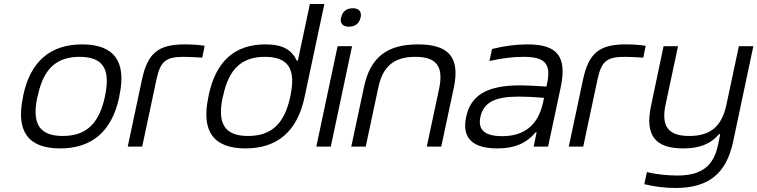

<svg xmlns="http://www.w3.org/2000/svg" viewBox="-20 -730 3771 956"><path d="M96 -256 94 -244C59 -78 119 9 279 9C440 9 537 -78 573 -244L575 -256C610 -422 550 -509 389 -509C229 -509 131 -422 96 -256ZM166 -247 168 -253C196 -385 259 -447 376 -447C494 -447 531 -385 503 -253L502 -247C473 -115 410 -53 293 -53C175 -53 138 -115 166 -247Z M897 -447C919 -447 957 -445 987 -443L999 -502C967 -507 934 -509 900 -509C766 -509 715 -464 687 -334L616 0H688L759 -334C779 -427 806 -447 897 -447Z M1019 -256 1017 -244C982 -78 1042 9 1202 9C1363 9 1460 -78 1496 -244L1595 -710H1523L1463 -428H1458C1433 -480 1391 -509 1302 -509C1147 -509 1055 -424 1019 -256ZM1089 -247 1091 -253C1119 -385 1182 -447 1299 -447C1417 -447 1454 -385 1426 -253L1425 -247C1396 -115 1333 -53 1215 -53C1098 -53 1061 -115 1089 -247Z M1661 -500 1555 0H1627L1733 -500ZM1678 -642C1672 -615 1686 -597 1717 -597C1749 -597 1769 -614 1775 -642L1776 -644C1781 -672 1768 -689 1737 -689C1705 -689 1685 -672 1679 -644Z M1792 -295 1729 0H1801L1863 -291C1885 -400 1942 -447 2048 -447C2153 -447 2189 -400 2167 -291L2105 0H2177L2240 -295C2271 -444 2215 -509 2061 -509C1906 -509 1823 -444 1792 -295Z M2607 -509C2548 -509 2489 -501 2430 -486L2417 -426C2476 -440 2535 -447 2586 -447C2690 -447 2726 -416 2704 -314L2701 -299C2639 -303 2596 -305 2571 -305C2403 -305 2324 -255 2301 -148C2279 -44 2331 9 2457 9C2542 9 2600 -16 2647 -71H2652L2637 0H2709L2772 -296C2804 -449 2755 -509 2607 -509ZM2372 -148C2388 -220 2444 -249 2563 -249C2594 -249 2643 -247 2689 -243L2684 -220C2660 -108 2591 -52 2481 -52C2390 -52 2359 -86 2372 -148Z M3093 -447C3115 -447 3153 -445 3183 -443L3195 -502C3163 -507 3130 -509 3096 -509C2962 -509 2911 -464 2883 -334L2812 0H2884L2955 -334C2975 -427 3002 -447 3093 -447Z M3630 -23 3731 -500H3659L3597 -209C3574 -100 3517 -53 3412 -53C3308 -53 3271 -100 3294 -209L3356 -500H3284L3222 -205C3190 -57 3241 9 3382 9C3464 9 3520 -14 3560 -62H3566L3555 -8C3533 97 3473 144 3352 144C3304 144 3246 138 3201 127L3188 187C3237 199 3290 206 3344 206C3511 206 3597 131 3630 -23Z"/></svg>

Font: LT Wave Text Light Italic
Style: Regular
Weight: 300
Designer: Daniel Lyons
Version: Version 2.5 (Glyphs App)